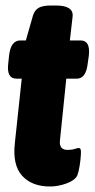

<svg xmlns="http://www.w3.org/2000/svg" viewBox="-20 -670 344 698"><path d="M162 8Q96 8 60.5 -31Q25 -70 34 -150L59 -384H40Q3 -384 10 -440L13 -468Q19 -523 54 -523H74L100 -614Q106 -633 120.5 -641.5Q135 -650 166 -650H183Q248 -650 244 -610L234 -523H273Q309 -523 303 -468L299 -440Q293 -384 259 -384H221L198 -160Q194 -125 226 -125Q241 -125 251.5 -128.5Q262 -132 266 -132Q271 -132 273 -127Q275 -122 274 -107Q273 -89 269.5 -67Q266 -45 261 -32Q252 -14 221.5 -3Q191 8 162 8Z"/></svg>

Font: Asap Condensed Condensed ExtraBold
Style: Italic
Weight: 800
Width: 3
Italic angle: -6°
Designer: Pablo Cosgaya
Foundry: Omnibus-Type
Version: Version 3.001; ttfautohint (v1.8.4.7-5d5b)